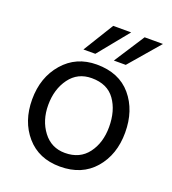

<svg xmlns="http://www.w3.org/2000/svg" viewBox="-133 -816 827 925"><g transform="rotate(20 281.0 -353.5)"><path d="M349 -560 450 -716H544L410 -560ZM193 -560 289 -716H381L254 -560ZM279 9Q170 9 106.5 -64.5Q43 -138 43 -250Q43 -363 108.5 -438.5Q174 -514 279 -514Q394 -514 456.5 -440Q519 -366 519 -252Q519 -139 455 -65Q391 9 279 9ZM279 -444Q207 -444 166 -388Q125 -332 125 -251Q125 -172 167 -116.5Q209 -61 279 -61Q355 -61 396 -115.5Q437 -170 437 -251Q437 -335 398 -389.5Q359 -444 279 -444Z"/></g></svg>

Font: Hind Regular
Style: Regular
Weight: 400
Designer: Manushi Parikh, Satya Rajpurohit
Foundry: Indian Type Foundry
Version: Version 1.201;PS 1.0;hotconv 1.0.78;makeotf.lib2.5.61930; tt